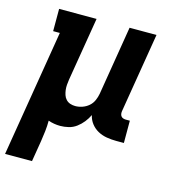

<svg xmlns="http://www.w3.org/2000/svg" viewBox="-114 -620 824 916"><g transform="rotate(15 297.5 -162.5)"><path d="M-5 205 98 -420H65V-530H250L198 -216Q196 -203 195 -190Q194 -177 195.5 -164.5Q197 -152 201 -140Q205 -128 213.5 -119Q222 -110 234 -106Q246 -102 259 -102Q276 -102 293.5 -108Q311 -114 325 -126Q339 -138 346.5 -155Q354 -172 357 -189L413 -530H546L481 -136Q480 -129 481 -122.5Q482 -116 486 -111Q490 -106 496.5 -104Q503 -102 509 -102H529V8H491Q467 8 443.5 4Q420 0 400 -11Q380 -22 366 -40Q352 -58 347 -81Q338 -62 324.5 -45Q311 -28 293.5 -15Q276 -2 255 3Q234 8 214 8Q199 8 184 5.5Q169 3 155 -2Q155 24 152 50.5Q149 77 145 102L128 205Z"/></g></svg>

Font: Iosevka Slab XBdEx
Style: Italic
Weight: 800
Width: 7
Italic angle: -9°
Monospace: yes
Designer: Belleve Invis
Foundry: Belleve Invis
Version: Version 11.1.1; ttfautohint (v1.8.3)